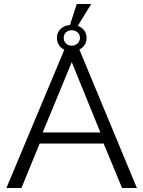

<svg xmlns="http://www.w3.org/2000/svg" viewBox="-20 -938 716 958"><path d="M368 -809Q388 -802 400 -786.5Q412 -771 412 -749Q412 -729 402.5 -714Q393 -699 376 -691L663 0H589L497 -222H178L87 0H12L301 -690Q284 -698 274 -713.5Q264 -729 264 -749Q264 -776 282 -793.5Q300 -811 329 -813L363 -918H435ZM481 -277 338 -628 193 -277ZM338 -787Q321 -787 309.5 -776.5Q298 -766 298 -749Q298 -732 309.5 -721Q321 -710 338 -710Q354 -710 366.5 -721Q379 -732 379 -749Q379 -766 367 -776.5Q355 -787 338 -787Z"/></svg>

Font: PTCRaleway
Style: Regular
Weight: 400
Designer: Matt McInerney, Pablo Impallari, Rodrigo Fuenzalida
Foundry: Matt McInerney, Pablo Impallari, Rodrigo Fuenzalida
Version: Version 3.000g; ttfautohint (v1.5) -l 8 -r 28 -G 28 -x 14 -D